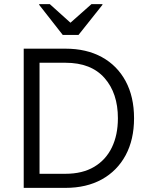

<svg xmlns="http://www.w3.org/2000/svg" viewBox="-20 -911 715 931"><path d="M95 0V-675H297.5Q399.2 -675 473.8 -634.2Q548.3 -593.3 589.2 -517.5Q630 -441.7 630 -337.5Q630 -234.2 589.2 -158.3Q548.3 -82.5 473.8 -41.2Q399.2 0 297.5 0ZM171.7 -68.3H297.5Q380 -68.3 436.7 -102.1Q493.3 -135.8 522.5 -196.2Q551.7 -256.7 551.7 -337.5Q551.7 -459.2 486.7 -532.9Q421.7 -606.7 297.5 -606.7H171.7ZM284.2 -741.7 170 -887.5V-890.8H221.7L321.7 -800.8L423.3 -890.8H476.7V-887.5L360.8 -741.7Z"/></svg>

Font: Funnel Sans Light
Style: Regular
Weight: 300
Designer: NORD ID, Kristian Moeller
Foundry: Dicotype
Version: Version 1.000